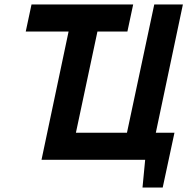

<svg xmlns="http://www.w3.org/2000/svg" viewBox="-20 -720 844 865"><path d="M713 125H622L634 0H167L289 -578H96L122 -700H580L554 -578H419L322 -122H552L675 -700H804L682 -122H766Z"/></svg>

Font: PT Sans
Style: Bold Italic
Weight: 700
Italic angle: -12°
Designer: A.Korolkova, O.Umpeleva, V.Yefimov
Foundry: ParaType Ltd
Version: Version 2.003W OFL